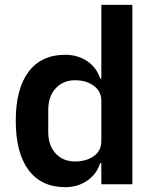

<svg xmlns="http://www.w3.org/2000/svg" viewBox="-20 -760 640 792"><path d="M398 -87H393Q379 -42 340 -15Q301 12 249 12Q150 12 97.5 -59Q45 -130 45 -262Q45 -393 97.5 -463.5Q150 -534 249 -534Q301 -534 340 -507.5Q379 -481 393 -436H398V-740H526V0H398ZM290 -94Q336 -94 367 -116Q398 -138 398 -179V-345Q398 -383 367 -406Q336 -429 290 -429Q240 -429 209.5 -395.5Q179 -362 179 -306V-216Q179 -160 209.5 -127Q240 -94 290 -94Z"/></svg>

Font: IBM Plex Arabic SemiBold
Style: Regular
Weight: 600
Designer: Mike Abbink, Paul van der Laan, Pieter van Rosmalen, Wael Morcos, Khajak Apelian
Foundry: Bold Monday
Version: Version 1.0